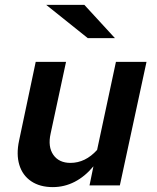

<svg xmlns="http://www.w3.org/2000/svg" viewBox="-20 -758 640 785"><path d="M196 7Q143 7 107.5 -17Q72 -41 59 -84Q46 -127 58 -183L126 -505H250L187 -212Q175 -158 198 -125Q221 -92 268 -92Q329 -92 377 -145L454 -505H579L470 0H346L362 -78Q327 -36 285 -14.5Q243 7 196 7ZM339 -602 169 -738H325L450 -602Z"/></svg>

Font: Red Hat Mono SemiBold
Style: Italic
Weight: 600
Italic angle: -12°
Monospace: yes
Designer: Pentagram, MCKL
Foundry: MCKL
Version: Version 1.030